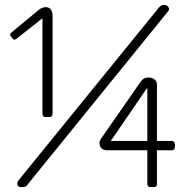

<svg xmlns="http://www.w3.org/2000/svg" viewBox="-20 -758 740 778"><path d="M193 -692V-298Q193 -284 181 -284H164Q152 -284 152 -297V-684L47 -601Q37 -593 31 -602L24 -611Q21 -614 21 -618Q21 -622 27 -627L136 -717Q150 -729 166 -729Q193 -728 193 -692ZM65 0Q50 0 50 -15Q50 -21 54 -26L622 -725Q632 -738 643 -738H646Q657 -738 662.5 -729Q668 -720 661 -712L94 -13Q86 0 76 0ZM550 -427Q562 -444 579.5 -444Q597 -444 606.5 -436Q616 -428 616 -415V-187H677Q682 -187 685.5 -182.5Q689 -178 689 -173V-166Q689 -149 677 -149H616V-12Q616 0 604 0H590Q577 0 577 -12V-149H416Q390 -149 384 -170Q383 -174 383 -180Q383 -186 388 -194ZM577 -187V-403L429 -187Z"/></svg>

Font: Text Me One
Style: Regular
Weight: 400
Designer: Julia Petretta
Foundry: Julia Petretta
Version: Version 1.003